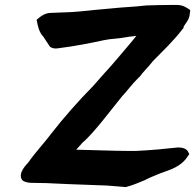

<svg xmlns="http://www.w3.org/2000/svg" viewBox="-20 -757 789 776"><path d="M128 -677C133 -650 138 -627 155 -609L182 -568C187 -565 194 -561 205 -561C210 -561 216 -562 223 -563C281 -570 346 -583 402 -595C429 -601 458 -600 492 -607L504 -609C511 -609 522 -611 531 -612C516 -592 485 -557 454 -520L429 -491C404 -463 380 -437 357 -410C295 -347 237 -281 188 -218C158 -178 125 -144 94 -100C88 -93 51 -58 69 -30C76 -22 92 -18 108 -18L166 -17L254 -13L414 -7L486 -1H488C518 -8 545 -21 568 -30L569 -31C589 -41 608 -48 629 -57C667 -71 712 -82 740 -127L745 -134L742 -140C736 -157 716 -161 701 -161H699C645 -155 592 -150 530 -147H499C442 -147 345 -151 288 -152C294 -159 304 -170 314 -181C359 -218 438 -325 472 -366C493 -388 514 -418 542 -445L544 -446C559 -468 575 -480 598 -510C635 -548 683 -593 719 -641L722 -644V-648C722 -650 724 -651 727 -657C733 -666 745 -679 747 -701L749 -716C734 -727 719 -737 695 -737H671C637 -737 605 -736 572 -735H571L531 -731C481 -728 452 -725 409 -721C367 -718 307 -710 265 -708L187 -705C160 -705 142 -689 128 -677Z"/></svg>

Font: Vapor
Style: ExBdObl
Weight: 800
Foundry: Cannot Into Space Fonts
Version: Version 0.179